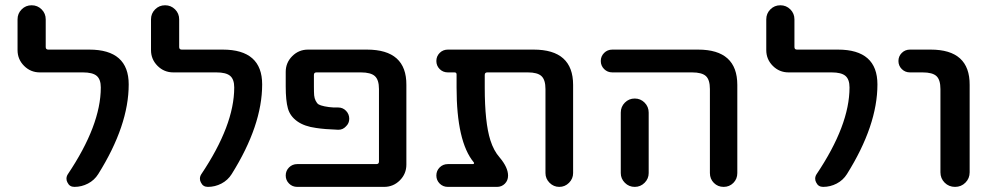

<svg xmlns="http://www.w3.org/2000/svg" viewBox="-20 -734 3779 732"><path d="M320.3 -544.9Q470.7 -544.9 470.7 -412.1Q470.7 -255.9 354.5 -70.3Q339.8 -46.9 315.4 -34.2Q291 -21.5 263.7 -21.5Q245.1 -21.5 237.3 -38.1Q233.4 -44.9 233.4 -52.7Q233.4 -61.5 238.3 -69.3Q364.3 -256.8 364.3 -400.4Q364.3 -431.6 348.6 -444.8Q333 -458 295.9 -458H131.8Q96.7 -458 71.8 -482.9Q46.9 -507.8 46.9 -543V-660.2Q46.9 -682.6 62.5 -698.2Q78.1 -713.9 100.6 -713.9Q123 -713.9 138.7 -698.2Q154.3 -682.6 154.3 -660.2V-554.7Q154.3 -544.9 164.1 -544.9Z M829.1 -544.9Q979.5 -544.9 979.5 -412.1Q979.5 -255.9 863.3 -70.3Q848.6 -46.9 824.2 -34.2Q799.8 -21.5 772.5 -21.5Q753.9 -21.5 746.1 -38.1Q742.2 -44.9 742.2 -52.7Q742.2 -61.5 747.1 -69.3Q873 -256.8 873 -400.4Q873 -431.6 857.4 -444.8Q841.8 -458 804.7 -458H640.6Q605.5 -458 580.6 -482.9Q555.7 -507.8 555.7 -543V-660.2Q555.7 -682.6 571.3 -698.2Q586.9 -713.9 609.4 -713.9Q631.8 -713.9 647.5 -698.2Q663.1 -682.6 663.1 -660.2V-554.7Q663.1 -544.9 672.9 -544.9Z M1378.9 -544.9Q1530.3 -544.9 1529.3 -410.2V-106.4Q1529.3 -71.3 1504.4 -46.4Q1479.5 -21.5 1444.3 -21.5H1113.3Q1094.7 -21.5 1082 -34.2Q1069.3 -46.9 1069.3 -64.9Q1069.3 -83 1082 -95.7Q1094.7 -108.4 1113.3 -108.4H1415Q1424.8 -108.4 1424.8 -118.2V-394.5Q1424.8 -429.7 1409.2 -443.8Q1393.6 -458 1355.5 -458H1186.5Q1176.8 -458 1176.8 -448.2V-404.3Q1176.8 -381.8 1177.7 -370.6Q1178.7 -359.4 1183.6 -349.6Q1188.5 -339.8 1194.8 -335.9Q1201.2 -332 1217.3 -328.6Q1233.4 -325.2 1252 -324.2Q1259.8 -324.2 1269.5 -324.2Q1287.1 -324.2 1299.3 -311.5Q1311.5 -298.8 1311.5 -281.2Q1311.5 -263.7 1298.8 -252Q1287.1 -239.3 1270.5 -239.3Q1269.5 -239.3 1269.5 -239.3Q1216.8 -241.2 1185.5 -246.1Q1140.6 -252 1113.3 -271.5Q1085.9 -291 1077.6 -320.8Q1069.3 -350.6 1069.3 -404.3V-460Q1069.3 -495.1 1094.2 -520Q1119.1 -544.9 1154.3 -544.9Z M1837.9 -458Q1828.1 -458 1828.1 -448.2V-400.4Q1828.1 -266.6 1849.6 -199.2Q1862.3 -159.2 1884.8 -133.8Q1917 -95.7 1917 -64.5Q1917 -45.9 1904.8 -33.7Q1892.6 -21.5 1875 -21.5H1687.5Q1668.9 -21.5 1656.2 -34.2Q1643.6 -46.9 1643.6 -64.9Q1643.6 -83 1656.2 -95.7Q1668.9 -108.4 1687.5 -108.4H1783.2Q1786.1 -108.4 1787.1 -110.8Q1788.1 -113.3 1786.1 -115.2Q1720.7 -194.3 1720.7 -400.4V-450.2Q1720.7 -458 1712.9 -458H1687.5Q1668.9 -458 1656.2 -470.7Q1643.6 -483.4 1643.6 -501.5Q1643.6 -519.5 1656.2 -532.2Q1668.9 -544.9 1687.5 -544.9H2014.6Q2165 -544.9 2165 -410.2V-74.2Q2165 -52.7 2149.4 -37.1Q2133.8 -21.5 2112.3 -21.5Q2090.8 -21.5 2075.2 -37.1Q2059.6 -52.7 2059.6 -74.2V-394.5Q2059.6 -429.7 2044.4 -443.8Q2029.3 -458 1992.2 -458Z M2314.5 -458Q2295.9 -458 2283.2 -470.7Q2270.5 -483.4 2270.5 -501.5Q2270.5 -519.5 2283.2 -532.2Q2295.9 -544.9 2314.5 -544.9H2641.6Q2791 -544.9 2791 -410.2V-74.2Q2791 -51.8 2775.9 -36.6Q2760.7 -21.5 2738.8 -21.5Q2716.8 -21.5 2701.7 -36.6Q2686.5 -51.8 2686.5 -74.2V-394.5Q2686.5 -429.7 2671.4 -443.8Q2656.2 -458 2618.2 -458ZM2453.1 -304.7V-124V-74.2Q2453.1 -52.7 2437.5 -37.1Q2421.9 -21.5 2399.9 -21.5Q2377.9 -21.5 2362.3 -37.1Q2346.7 -52.7 2346.7 -74.2V-124V-304.7Q2346.7 -327.1 2362.3 -342.8Q2377.9 -358.4 2399.9 -358.4Q2421.9 -358.4 2437.5 -342.8Q2453.1 -327.1 2453.1 -304.7Z M3174.8 -544.9Q3325.2 -544.9 3325.2 -412.1Q3325.2 -255.9 3209 -70.3Q3194.3 -46.9 3169.9 -34.2Q3145.5 -21.5 3118.2 -21.5Q3099.6 -21.5 3091.8 -38.1Q3087.9 -44.9 3087.9 -52.7Q3087.9 -61.5 3092.8 -69.3Q3218.8 -256.8 3218.8 -400.4Q3218.8 -431.6 3203.1 -444.8Q3187.5 -458 3150.4 -458H2986.3Q2951.2 -458 2926.3 -482.9Q2901.4 -507.8 2901.4 -543V-660.2Q2901.4 -682.6 2917 -698.2Q2932.6 -713.9 2955.1 -713.9Q2977.5 -713.9 2993.2 -698.2Q3008.8 -682.6 3008.8 -660.2V-554.7Q3008.8 -544.9 3018.6 -544.9Z M3449.2 -458Q3430.7 -458 3418 -470.7Q3405.3 -483.4 3405.3 -501.5Q3405.3 -519.5 3418 -532.2Q3430.7 -544.9 3449.2 -544.9H3528.3Q3677.7 -544.9 3676.8 -410.2V-77.1Q3676.8 -53.7 3660.6 -37.6Q3644.5 -21.5 3621.1 -21.5Q3597.7 -21.5 3581.5 -37.6Q3565.4 -53.7 3565.4 -77.1V-394.5Q3565.4 -429.7 3550.3 -443.8Q3535.2 -458 3497.1 -458Z"/></svg>

Font: Gen Jyuu GothicX Medium
Style: Regular
Weight: 500
Designer: Ryoko NISHIZUKA (kana &amp; ideographs); Paul D. Hunt (Latin, Greek &amp; Cyrillic); Wenlong ZHANG (bopomofo); Sandoll C
Version: Version 1.058.20140828